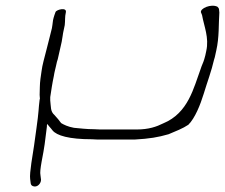

<svg xmlns="http://www.w3.org/2000/svg" viewBox="-20 -489 806 688"><path d="M136 -270C133 -257 130 -245 129 -235L125 -207C122 -185 123 -169 122 -149L123 -135L122 -132C120 -117 119 -103 118 -91C117 -71 105 10 102 33C98 60 85 132 88 152L90 168C91 173 93 176 98 178C113 184 127 169 127 155L125 139C123 130 125 114 129 91C140 34 141 22 148 -35C148 -39 148 -42 149 -45L158 -34C161 -31 164 -27 168 -22C183 -3 228 10 309 10C319 11 333 11 346 11H463C516 8 546 3 584 -8C608 -18 636 -29 655 -42C679 -66 698 -114 710 -153C722 -193 738 -235 747 -275C751 -286 752 -297 755 -308C766 -356 763 -403 766 -444L765 -454C765 -459 762 -462 759 -465C736 -476 697 -459 700 -445L704 -435C711 -395 730 -354 719 -306C717 -296 715 -286 712 -277C709 -266 703 -255 699 -242C674 -175 655 -84 565 -47C541 -35 513 -25 469 -25H356C343 -25 330 -25 317 -26C290 -26 268 -29 245 -31C223 -35 209 -42 199 -48C188 -62 189 -62 175 -77C160 -90 163 -106 160 -129V-141C164 -167 167 -189 173 -217C175 -231 179 -244 181 -254C183 -264 185 -272 187 -277L201 -339C204 -353 205 -368 208 -380L212 -399C214 -416 212 -428 216 -445C220 -464 183 -455 179 -446C176 -437 173 -430 172 -425C171 -420 169 -414 169 -409C168 -404 168 -397 166 -388L158 -356C152 -330 142 -295 136 -270Z"/></svg>

Font: Stray Cat
Style: UltExtObl
Weight: 400
Version: Version 1.0